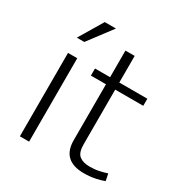

<svg xmlns="http://www.w3.org/2000/svg" viewBox="-162 -814 893 937"><g transform="rotate(30 285.0 -345.0)"><path d="M80 0V-470H132V0ZM122 -556H80L160 -690H223Z M527 -430H369V-122Q369 -75 390 -58.5Q411 -42 448 -42Q477 -42 502 -47.5Q527 -53 544 -59L552 -20Q532 -12 503 -6Q474 0 439 0Q379 0 348 -28.5Q317 -57 317 -115V-430H232V-470H317V-620H369V-470H527Z"/></g></svg>

Font: Mukta Malar ExtraLight
Style: Regular
Weight: 275
Designer: Aadarsh Rajan, Girish Dalvi, Yashodeep Gholap
Foundry: Ek Type
Version: Version 2.538;PS 1.000;hotconv 16.6.51;makeotf.lib2.5.65220;